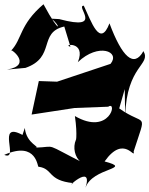

<svg xmlns="http://www.w3.org/2000/svg" viewBox="-34 -805 704 905"><path d="M298 -585C254 -594 375 -616 333 -512C430 -605 535 -562 487 -504L235 -420L149 -423L115 -265L318 -296L476 -302C522 -333 483 -163 319 -258C347 -66 272 -133 412 -198C284 -194 300 -43 371 -31C162 -136 241 -112 131 -109C163 -111 90 -125 83 -202L72 -169C-55 -237 60 -44 -14 -75C143 -144 142 -11 148 -19C217 -10 189 46 311 58C264 96 408 -44 369 80C401 -17 599 -7 459 -44C551 -175 604 -48 596 -91C659 -288 653 -205 528 -294L554 -385L556 -259C563 -498 680 -499 642 -564C597 -483 541 -537 482 -695C437 -577 396 -705 361 -778C318 -779 461 -657 245 -715L208 -717C254 -684 254 -630 171 -785C57 -688 71 -621 18 -566C9 -583 126 -498 -1 -477L86 -485C230 -535 145 -652 269 -680Z"/></svg>

Font: Asimov Silicon
Style: Regular
Weight: 400
Designer: Google
Version: Version 2.000980; 2014